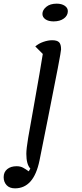

<svg xmlns="http://www.w3.org/2000/svg" viewBox="-33 -820 450 1050"><path d="M199 -744Q199 -765 220 -782.5Q241 -800 277 -800Q304 -800 321 -788.5Q338 -777 338 -759Q338 -735 316.5 -719Q295 -703 260 -703Q232 -703 215.5 -714.5Q199 -726 199 -744ZM-13 149Q-13 121 6.5 105Q26 89 58 89Q78 89 93 97Q108 105 124 117L133 102Q111 79 111 21Q111 -6 121 -66Q131 -126 150 -229Q190 -453 201 -525L160 -566Q178 -582 204 -591Q230 -600 252 -600Q279 -600 290 -589Q301 -578 301 -550Q301 -532 229 -172L183 58Q167 135 133.5 172.5Q100 210 49 210Q19 210 3 192.5Q-13 175 -13 149Z"/></svg>

Font: Lemonada Light
Style: Regular
Weight: 300
Designer: Mohamed Gaber (Arabic) Eduardo Tunni (Latin)
Foundry: Kief Type Foundry
Version: Version 3.006